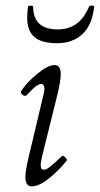

<svg xmlns="http://www.w3.org/2000/svg" viewBox="-20 -646 353 679"><path d="M182.1 -493.2Q127.4 -493.2 101.8 -514.9Q76.2 -536.6 76.2 -583Q76.2 -600.6 79.1 -623Q79.1 -626 88.1 -626Q97.2 -626 97.2 -623Q97.2 -542 184.1 -542Q262.2 -542 294.9 -623Q296.9 -627 308.1 -626Q313.5 -625 313 -623Q306.6 -558.6 272 -525.9Q237.3 -493.2 182.1 -493.2ZM91.8 13.2Q69.8 13.2 69.8 -21Q69.8 -41 81.1 -89.8L132.8 -307.1Q144 -349.1 125 -349.1Q109.9 -349.1 75.2 -310.1Q68.8 -303.7 59.8 -310.5Q50.8 -317.4 55.2 -324.2Q73.2 -353 111.3 -384.5Q149.4 -416 172.9 -416Q194.8 -416 194.8 -383.8Q194.8 -361.3 184.1 -315.9L133.8 -112.8Q128.4 -92.8 126 -79.8Q123.5 -66.9 124 -59.3Q124.5 -51.8 127.4 -48.8Q130.4 -45.9 136.2 -45.9Q144 -45.9 158 -57.1Q171.9 -68.4 199.2 -94.2Q203.1 -97.2 210.9 -89.4Q218.8 -81.5 215.8 -78.1Q190.9 -45.9 154.8 -16.4Q118.7 13.2 91.8 13.2Z"/></svg>

Font: Junicode SmCond Light
Style: Italic
Weight: 300
Width: 4
Italic angle: -11°
Designer: Peter S. Baker
Version: Version 2.206